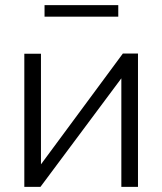

<svg xmlns="http://www.w3.org/2000/svg" viewBox="-20 -730 634 750"><path d="M75 0V-520H140V-88L460 -521H519V0H454V-424L138 0ZM154 -665V-710H442V-665Z"/></svg>

Font: Rising Sun Light
Style: Regular
Weight: 300
Designer: Matt McInerney, Pablo Impallari, Rodrigo Fuenzalida (Raleway font), Stephen Hutchings (Greek), Cristiano Sobral (main ch
Foundry: The Rising Sun Project Authors
Version: Version 4.327; ttfautohint (v1.8.4.7-5d5b-dirty)